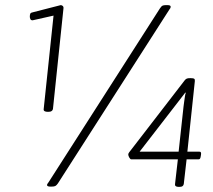

<svg xmlns="http://www.w3.org/2000/svg" viewBox="-20 -723 828 747"><path d="M164 -288Q158 -288 153.5 -290.5Q149 -293 150 -299L189 -669L196 -664L107 -644Q100 -644 98 -649Q96 -654 96 -658Q96 -666 98 -670Q100 -674 107 -675L216 -703Q221 -703 224.5 -699.5Q228 -696 227 -691L186 -299Q185 -294 181 -291Q177 -288 169 -288ZM175 3Q170 3 166.5 1.5Q163 0 163 -3Q163 -5 164 -7Q165 -9 169 -14L602 -690Q608 -699 612.5 -701Q617 -703 624 -703H632Q638 -703 641 -701.5Q644 -700 644 -697Q644 -694 642.5 -691Q641 -688 639 -686L205 -9Q200 -2 195.5 0.5Q191 3 181 3ZM674 4Q667 4 663.5 1Q660 -2 661 -7L672 -103H491Q487 -103 483 -110Q479 -117 479 -122Q479 -126 483 -131Q487 -136 490 -140L699 -411Q703 -416 707.5 -417.5Q712 -419 721 -419Q732 -419 735.5 -416.5Q739 -414 738 -407L709 -133H755Q760 -133 761.5 -130Q763 -127 762 -121L761 -115Q760 -108 758 -105.5Q756 -103 752 -103H706L695 -7Q694 -2 690.5 1Q687 4 679 4ZM514 -121 499 -133H675L694 -308Q695 -316 696.5 -327Q698 -338 699.5 -348Q701 -358 703 -362L697 -364L705 -368Z"/></svg>

Font: Asap Thin
Style: Italic
Weight: 250
Italic angle: -6°
Designer: Pablo Cosgaya
Foundry: Omnibus-Type
Version: Version 3.001